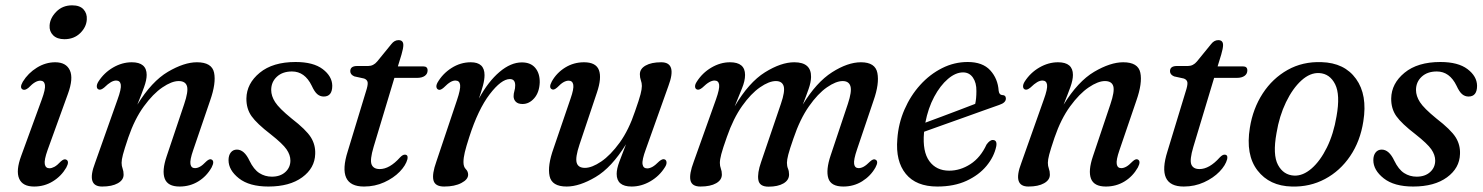

<svg xmlns="http://www.w3.org/2000/svg" viewBox="-20 -690 5562 720"><path d="M221.5 -543Q194 -543 179.2 -557.8Q164.5 -572.5 166 -594.5Q167.5 -622 191 -646Q214.5 -670 250.5 -670Q279.5 -670 293.2 -654.8Q307 -639.5 305.5 -617Q304 -588.5 280.8 -565.8Q257.5 -543 221.5 -543ZM158.5 -127.5Q145 -89.5 148 -74.2Q151 -59 165.5 -59Q174 -59 184.2 -64.5Q194.5 -70 208.5 -85Q220.5 -95.5 228 -91.5Q241.5 -85.5 228.5 -61.5Q210 -29.5 178.2 -10Q146.5 9.5 108 9.5Q64.5 9.5 51.8 -20.2Q39 -50 59.5 -105.5L136.5 -316.5Q151 -355.5 148.5 -371.5Q146 -387.5 131 -387.5Q122 -387.5 111.5 -381.5Q101 -375.5 86.5 -360.5Q74 -350.5 66 -354Q52 -360 65.5 -383.5Q85.5 -416 118.2 -436.2Q151 -456.5 187 -456.5Q228 -456.5 242 -426.2Q256 -396 234.5 -337.5Z M350 -354.5Q343.5 -357 343 -365.2Q342.5 -373.5 349 -384Q370 -417 404 -436.8Q438 -456.5 474 -456.5Q530 -456.5 530 -409Q530 -390 520.2 -363Q510.5 -336 495 -297.5Q549 -385 609.8 -420.8Q670.5 -456.5 718.5 -456.5Q774.5 -456.5 782.8 -417.5Q791 -378.5 768 -313L704.5 -127Q691.5 -89.5 694.2 -74.5Q697 -59.5 711 -59.5Q720 -59.5 729.8 -64.8Q739.5 -70 754 -85Q765.5 -95.5 773 -92Q786 -86 773.5 -62Q754.5 -28.5 723.2 -9.5Q692 9.5 653.5 9.5Q609 9.5 597.8 -20Q586.5 -49.5 605 -104L670.5 -299Q687 -347.5 681.2 -366.8Q675.5 -386 650 -386Q624 -386 589 -362.2Q554 -338.5 519.5 -291.2Q485 -244 461 -174Q446 -129.5 441 -110.2Q436 -91 436 -79.5Q436 -67.5 439.8 -57.8Q443.5 -48 443.5 -35Q443.5 -15 421.8 -2.8Q400 9.5 363 9.5Q302.5 9.5 336.5 -79L420.5 -316Q435.5 -357 433 -372.5Q430.5 -388 415.5 -388Q406.5 -388 396 -382Q385.5 -376 370.5 -361.5Q357.5 -351 350 -354.5Z M999.5 -27.5Q1031 -27.5 1050 -44.8Q1069 -62 1069 -88Q1069 -109 1054.5 -130Q1040 -151 995 -186.5Q943 -226.5 923.2 -254.5Q903.5 -282.5 904 -321Q905 -377 954 -417.2Q1003 -457.5 1088.5 -457.5Q1155 -457.5 1190.2 -430.8Q1225.5 -404 1226 -368.5Q1226 -328 1194 -328Q1180.5 -328 1170 -336.8Q1159.5 -345.5 1149 -368.5Q1123 -422 1075 -422Q1039.5 -422 1018.2 -402.2Q997 -382.5 997 -352.5Q997 -330 1011.8 -307Q1026.5 -284 1073 -246Q1128 -203.5 1145.8 -175Q1163.5 -146.5 1162 -112.5Q1160.5 -59.5 1113.2 -25Q1066 9.5 986.5 9.5Q915 9.5 876 -21.2Q837 -52 837 -89.5Q837 -107.5 845.5 -118.2Q854 -129 868.5 -129Q896 -129 915.5 -87.5Q931.5 -54.5 952.5 -41Q973.5 -27.5 999.5 -27.5Z M1345.5 -395.5 1309 -403.5Q1293.5 -410 1293.5 -423Q1293.5 -442.5 1319.5 -442.5H1360.5Q1380.5 -442.5 1394.5 -459.5L1447.5 -524.5Q1459 -539.5 1474.5 -539.5Q1492.5 -539.5 1492.5 -521Q1492.5 -509 1485.5 -485L1472 -441H1567.5Q1583.5 -441 1583.5 -426Q1583.5 -413 1573 -405.5Q1562.5 -398 1544.5 -398H1459L1381 -139Q1366.5 -90.5 1373.5 -73.2Q1380.5 -56 1404 -56Q1441 -56 1480 -99.5Q1491 -111 1499 -110Q1511 -109.5 1508 -93.5Q1502 -70 1479 -46.2Q1456 -22.5 1421 -6.5Q1386 9.5 1345 9.5Q1242 9.5 1284 -122.5L1352 -346Q1360 -370 1358.8 -380.5Q1357.5 -391 1345.5 -395.5Z M1625 -353.5Q1618.5 -355.5 1616.8 -362.5Q1615 -369.5 1620.5 -380Q1639.5 -413.5 1673.2 -435Q1707 -456.5 1745.5 -456.5Q1797 -456.5 1797 -408.5Q1797 -391 1791 -368.8Q1785 -346.5 1776 -320.5Q1811 -384.5 1853.2 -420.2Q1895.5 -456 1937 -456Q1970 -456 1987.2 -435.5Q2004.5 -415 2004 -381Q2002.5 -343.5 1983.5 -321.8Q1964.5 -300 1939.5 -300Q1922.5 -300 1914.2 -308.5Q1906 -317 1906 -329Q1906 -339 1909 -348.8Q1912 -358.5 1912 -370Q1912 -393.5 1892 -393.5Q1860 -393.5 1816.5 -336.8Q1773 -280 1739.5 -175.5Q1728 -140 1723 -119Q1718 -98 1718 -82Q1718 -64.5 1726.8 -55.8Q1735.5 -47 1735.5 -35Q1735.5 -17 1710.2 -3.8Q1685 9.5 1645.5 9.5Q1611.5 9.5 1605.5 -13.8Q1599.5 -37 1616.5 -84.5L1693.5 -314Q1707.5 -355 1705.5 -371.5Q1703.5 -388 1687.5 -388Q1679 -388 1669 -382.2Q1659 -376.5 1644 -361.5Q1632 -351 1625 -353.5Z M2473 -92Q2479 -89.5 2479.5 -81.2Q2480 -73 2473.5 -63Q2453 -30 2419 -10.2Q2385 9.5 2348.5 9.5Q2292.5 9.5 2292.5 -38Q2292.5 -56.5 2302.5 -83.5Q2312.5 -110.5 2327.5 -149Q2273.5 -61.5 2213.2 -26Q2153 9.5 2105 9.5Q2049.5 9.5 2041 -29.5Q2032.5 -68.5 2056 -134L2119.5 -320Q2132.5 -357 2129.8 -372.2Q2127 -387.5 2112.5 -387.5Q2103.5 -387.5 2093.5 -382Q2083.5 -376.5 2069.5 -362Q2057 -351 2050 -355Q2036.5 -361 2049.5 -385Q2067.5 -417 2099.5 -436.8Q2131.5 -456.5 2170 -456.5Q2215 -456.5 2226 -427Q2237 -397.5 2218.5 -343L2153 -147.5Q2137 -99.5 2142.5 -80Q2148 -60.5 2173.5 -60.5Q2199.5 -60.5 2234.5 -84.2Q2269.5 -108 2303.8 -155.2Q2338 -202.5 2361.5 -273Q2377 -317 2382 -336.5Q2387 -356 2387 -367.5Q2387 -379 2383.2 -389Q2379.5 -399 2379.5 -411.5Q2379.5 -432 2401 -444.2Q2422.5 -456.5 2459.5 -456.5Q2520 -456.5 2486.5 -367.5L2402 -130.5Q2387 -90 2389.5 -74.2Q2392 -58.5 2407 -58.5Q2416 -58.5 2426.5 -64.2Q2437 -70 2452.5 -85.5Q2465.5 -96 2473 -92Z M2834 -82 2908.5 -301Q2924.5 -347.5 2918.8 -366.8Q2913 -386 2889.5 -386Q2864 -386 2830 -362.5Q2796 -339 2763 -292.5Q2730 -246 2706 -177Q2690 -132 2684.8 -111.8Q2679.5 -91.5 2679.5 -79Q2679.5 -67.5 2683.2 -57.8Q2687 -48 2687 -35.5Q2687 -15 2665.5 -2.8Q2644 9.5 2606.5 9.5Q2574.5 9.5 2569.2 -13.8Q2564 -37 2581.5 -83.5L2665 -317.5Q2679 -357 2676.8 -372.5Q2674.5 -388 2659.5 -388Q2650.5 -388 2639.8 -382Q2629 -376 2613.5 -361Q2601 -351 2593.5 -354.5Q2587 -357 2586.5 -365Q2586 -373 2592.5 -383Q2613.5 -416.5 2647.5 -436.5Q2681.5 -456.5 2717.5 -456.5Q2774 -456.5 2774 -409Q2774 -386.5 2762.2 -358Q2750.5 -329.5 2735 -291Q2788 -381 2848.5 -418.8Q2909 -456.5 2958.5 -456.5Q3022.5 -456.5 3021.5 -401Q3021 -381 3012.2 -356Q3003.5 -331 2990.5 -298Q3041.5 -381.5 3100.2 -419Q3159 -456.5 3208.5 -456.5Q3262.5 -456.5 3270.2 -416.2Q3278 -376 3256 -313.5L3194 -130Q3180.5 -90.5 3183 -75Q3185.5 -59.5 3200 -59.5Q3209 -59.5 3219 -65Q3229 -70.5 3243.5 -85Q3255.5 -95.5 3262.5 -91.5Q3276 -86 3263 -62Q3245 -30 3213.2 -10.2Q3181.5 9.5 3142.5 9.5Q3096 9.5 3086.2 -21.5Q3076.5 -52.5 3095 -107.5L3159.5 -300.5Q3175 -347 3169.2 -366.5Q3163.5 -386 3140 -386Q3115 -386 3081 -362.5Q3047 -339 3013.5 -291.2Q2980 -243.5 2955.5 -171Q2941 -129.5 2936 -110Q2931 -90.5 2931 -79.5Q2931 -67 2935 -57.5Q2939 -48 2939 -35.5Q2939 -14.5 2918 -2.2Q2897 10 2862 10Q2828 10 2823.8 -15.2Q2819.5 -40.5 2834 -82Z M3716 -141.5Q3708 -102.5 3679.5 -68Q3651 -33.5 3604.5 -12Q3558 9.5 3495 9.5Q3415.5 9.5 3376.8 -38Q3338 -85.5 3345 -168.5Q3349 -227 3371.8 -279.2Q3394.5 -331.5 3430.8 -371.5Q3467 -411.5 3512.8 -434.5Q3558.5 -457.5 3609 -457.5Q3665 -457.5 3693.5 -426.2Q3722 -395 3725 -349.5Q3727 -334 3738.5 -333.5Q3751.5 -333.5 3752 -321.5Q3753 -305 3727 -296.5Q3705 -289 3669.2 -276Q3633.5 -263 3592.5 -248.5Q3551.5 -234 3512.5 -220Q3473.5 -206 3445.5 -196Q3445 -194 3445 -192Q3439 -121.5 3465 -85.8Q3491 -50 3539.5 -50Q3581 -50 3619 -74.5Q3657 -99 3679.5 -148Q3692.5 -166 3704 -165Q3720 -164 3716 -141.5ZM3591.5 -418.5Q3563.5 -418.5 3534.8 -394Q3506 -369.5 3483.2 -327Q3460.5 -284.5 3450 -230Q3477.5 -240 3511.5 -252.8Q3545.5 -265.5 3578.8 -278.2Q3612 -291 3637 -300.5Q3641.5 -319.5 3641.5 -348.5Q3642 -379.5 3628.5 -399Q3615 -418.5 3591.5 -418.5Z M3823.5 -354.5Q3817 -357 3816.5 -365.2Q3816 -373.5 3822.5 -384Q3843.5 -417 3877.5 -436.8Q3911.5 -456.5 3947.5 -456.5Q4003.5 -456.5 4003.5 -409Q4003.5 -390 3993.8 -363Q3984 -336 3968.5 -297.5Q4022.5 -385 4083.2 -420.8Q4144 -456.5 4192 -456.5Q4248 -456.5 4256.2 -417.5Q4264.5 -378.5 4241.5 -313L4178 -127Q4165 -89.5 4167.8 -74.5Q4170.5 -59.5 4184.5 -59.5Q4193.5 -59.5 4203.2 -64.8Q4213 -70 4227.5 -85Q4239 -95.5 4246.5 -92Q4259.5 -86 4247 -62Q4228 -28.5 4196.8 -9.5Q4165.5 9.5 4127 9.5Q4082.5 9.5 4071.2 -20Q4060 -49.5 4078.5 -104L4144 -299Q4160.5 -347.5 4154.8 -366.8Q4149 -386 4123.5 -386Q4097.5 -386 4062.5 -362.2Q4027.5 -338.5 3993 -291.2Q3958.5 -244 3934.5 -174Q3919.5 -129.5 3914.5 -110.2Q3909.5 -91 3909.5 -79.5Q3909.5 -67.5 3913.2 -57.8Q3917 -48 3917 -35Q3917 -15 3895.2 -2.8Q3873.5 9.5 3836.5 9.5Q3776 9.5 3810 -79L3894 -316Q3909 -357 3906.5 -372.5Q3904 -388 3889 -388Q3880 -388 3869.5 -382Q3859 -376 3844 -361.5Q3831 -351 3823.5 -354.5Z M4419.5 -395.5 4383 -403.5Q4367.5 -410 4367.5 -423Q4367.5 -442.5 4393.5 -442.5H4434.5Q4454.5 -442.5 4468.5 -459.5L4521.5 -524.5Q4533 -539.5 4548.5 -539.5Q4566.5 -539.5 4566.5 -521Q4566.5 -509 4559.5 -485L4546 -441H4641.5Q4657.5 -441 4657.5 -426Q4657.5 -413 4647 -405.5Q4636.5 -398 4618.5 -398H4533L4455 -139Q4440.5 -90.5 4447.5 -73.2Q4454.5 -56 4478 -56Q4515 -56 4554 -99.5Q4565 -111 4573 -110Q4585 -109.5 4582 -93.5Q4576 -70 4553 -46.2Q4530 -22.5 4495 -6.5Q4460 9.5 4419 9.5Q4316 9.5 4358 -122.5L4426 -346Q4434 -370 4432.8 -380.5Q4431.5 -391 4419.5 -395.5Z M4935.5 -457Q5022 -454.5 5065.2 -394.2Q5108.5 -334 5092.5 -235Q5081 -160.5 5043.2 -104.8Q5005.5 -49 4948.8 -18.8Q4892 11.5 4824 9.5Q4740.5 7.5 4695.5 -51Q4650.5 -109.5 4667 -211Q4678.5 -283 4715.2 -339.5Q4752 -396 4808.5 -427.8Q4865 -459.5 4935.5 -457ZM4833 -31.5Q4866 -30 4898.5 -58.2Q4931 -86.5 4956 -137.2Q4981 -188 4992 -254Q5006.5 -334.5 4986.8 -374Q4967 -413.5 4927.5 -416Q4893 -418 4860.2 -388.2Q4827.5 -358.5 4802.5 -306.8Q4777.5 -255 4767 -191.5Q4752 -109.5 4772.5 -71.5Q4793 -33.5 4833 -31.5Z M5292.5 -27.5Q5324 -27.5 5343 -44.8Q5362 -62 5362 -88Q5362 -109 5347.5 -130Q5333 -151 5288 -186.5Q5236 -226.5 5216.2 -254.5Q5196.5 -282.5 5197 -321Q5198 -377 5247 -417.2Q5296 -457.5 5381.5 -457.5Q5448 -457.5 5483.2 -430.8Q5518.5 -404 5519 -368.5Q5519 -328 5487 -328Q5473.5 -328 5463 -336.8Q5452.5 -345.5 5442 -368.5Q5416 -422 5368 -422Q5332.5 -422 5311.2 -402.2Q5290 -382.5 5290 -352.5Q5290 -330 5304.8 -307Q5319.5 -284 5366 -246Q5421 -203.5 5438.8 -175Q5456.5 -146.5 5455 -112.5Q5453.5 -59.5 5406.2 -25Q5359 9.5 5279.5 9.5Q5208 9.5 5169 -21.2Q5130 -52 5130 -89.5Q5130 -107.5 5138.5 -118.2Q5147 -129 5161.5 -129Q5189 -129 5208.5 -87.5Q5224.5 -54.5 5245.5 -41Q5266.5 -27.5 5292.5 -27.5Z"/></svg>

Font: Fraunces 72pt S050
Style: Italic
Weight: 400
Italic angle: -16°
Version: Version 1.000; ttfautohint (v1.8.3)